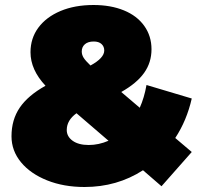

<svg xmlns="http://www.w3.org/2000/svg" viewBox="-20 -732 817 768"><path d="M681 -180C711.7 -226.7 733.7 -279.3 747 -338L566 -392C560 -358 551 -327.7 539 -301L465 -364C506.3 -387.3 536.8 -412.8 556.5 -440.5C576.2 -468.2 586 -499.7 586 -535C586 -570.3 576.3 -601.5 557 -628.5C537.7 -655.5 510.5 -676.2 475.5 -690.5C440.5 -704.8 400 -712 354 -712C304 -712 260 -704 222 -688C184 -672 154.5 -649.8 133.5 -621.5C112.5 -593.2 102 -560.3 102 -523C102 -476.3 122 -431.7 162 -389C115.3 -363 81 -333.8 59 -301.5C37 -269.2 26 -231 26 -187C26 -148.3 38.7 -113.7 64 -83C89.3 -52.3 124.2 -28.2 168.5 -10.5C212.8 7.2 262.7 16 318 16C404.7 16 482.7 -6.3 552 -51L626 13L747 -124ZM319.5 -555C327.8 -562.3 339.7 -566 355 -566C368.3 -566 378.7 -562.7 386 -556C393.3 -549.3 397 -540.7 397 -530C397 -510 378.7 -490 342 -470C328.7 -482.7 319.5 -493 314.5 -501C309.5 -509 307 -517.3 307 -526C307 -538 311.2 -547.7 319.5 -555ZM414 -169C388 -157.7 361.7 -152 335 -152C307.7 -152 286.2 -157.7 270.5 -169C254.8 -180.3 247 -194.7 247 -212C247 -238 260 -260.3 286 -279Z"/></svg>

Font: Montserrat Custom Black
Style: Regular
Weight: 900
Designer: Julieta Ulanovsky
Foundry: Julieta Ulanovsky
Version: Version 7.200